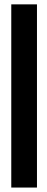

<svg xmlns="http://www.w3.org/2000/svg" viewBox="-20 -783 215 872"><path d="M31.2 68.8V-763.2H147.9V68.8Z"/></svg>

Font: News Cycle
Style: Bold
Weight: 700
Version: Version 0.5.1